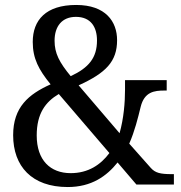

<svg xmlns="http://www.w3.org/2000/svg" viewBox="-20 -744 730 774"><path d="M253 10C349 10 410 -34 454 -89L530 0H681V-42H673C626 -42 606 -47 588 -67L501 -165C523 -215 536 -268 547 -313C562 -374 602 -379 643 -379H652V-421H484V-382C484 -332 479 -267 462 -207L297 -400C407 -450 452 -496 452 -582C452 -657 406 -724 287 -724C165 -724 112 -663 112 -575C112 -508 136 -463 184 -404C95 -364 33 -312 33 -199C33 -74 108 10 253 10ZM265 -437C219 -493 200 -529 200 -580C200 -638 230 -676 286 -676C346 -676 371 -635 371 -581C371 -511 338 -471 265 -437ZM265 -46C183 -46 128 -98 128 -198C128 -286 163 -333 217 -365L421 -127C386 -80 336 -46 265 -46Z"/></svg>

Font: Noto Serif Bengali SemiCondensed
Style: Regular
Weight: 400
Width: 4
Designer: Juan Bruce, Universal Thirst, Indian Type Foundry and the Monotype Design Team.
Foundry: Monotype Imaging Inc.
Version: Version 2.003